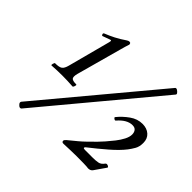

<svg xmlns="http://www.w3.org/2000/svg" viewBox="-166 -847 1080 1080"><g transform="rotate(45 374.5 -306.5)"><path d="M75 -251Q71 -251 74 -262.5Q77 -274 81 -274Q113 -274 125.5 -283Q138 -292 145 -319L212 -572Q218 -592 206 -587Q186 -579 162 -571Q157 -569 154 -577Q151 -585 158 -588Q186 -599 214.5 -613.5Q243 -628 275 -650Q284 -656 290 -656Q298 -656 300 -651.5Q302 -647 302 -643Q297 -629 293.5 -616.5Q290 -604 287 -593L212 -320Q205 -292 212.5 -283Q220 -274 249 -274Q254 -274 250.5 -262.5Q247 -251 242 -251Q200 -254 159 -254Q117 -254 75 -251ZM118 43Q113 43 105 35Q97 27 97 22Q97 18 99 14L657 -654Q659 -656 664 -656Q669 -656 678 -648Q687 -640 687 -635Q687 -630 685 -629L127 40Q124 43 118 43ZM434 13Q421 13 421 2Q421 -5 432 -14Q464 -40 483 -56Q502 -72 519 -88.5Q536 -105 562 -131Q574 -143 592 -163.5Q610 -184 628.5 -207.5Q647 -231 659 -254.5Q671 -278 671 -297Q671 -314 662.5 -325Q654 -336 635 -336Q592 -336 550 -287Q546 -283 538 -289Q530 -295 534 -299Q560 -331 595 -356Q630 -381 670 -381Q705 -381 727 -361.5Q749 -342 749 -308Q749 -278 737.5 -258Q726 -238 713 -221Q685 -185 637 -143.5Q589 -102 540 -64Q532 -59 532 -53Q532 -48 544 -48H604Q630 -48 648 -51.5Q666 -55 680 -75Q684 -79 688 -79Q693 -79 699 -76Q705 -73 705 -68L657 1Q648 13 630 13Q620 11 591 10.5Q562 10 536 10Q514 10 487 11Q460 12 434 13Z"/></g></svg>

Font: Junicode
Style: Italic
Weight: 400
Italic angle: -11°
Designer: Peter S. Baker
Version: Version 2.100; ttfautohint (v1.8.4)